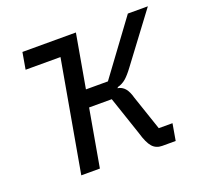

<svg xmlns="http://www.w3.org/2000/svg" viewBox="-101 -663 812 776"><g transform="rotate(-20 304.5 -275.0)"><path d="M57 -478 69.5 -550H299.5L259 -320H353.5L523 -550H609L454 -343Q434 -316 418.8 -303Q403.5 -290 384.5 -285L380 -281Q399.5 -278 411.8 -263.5Q424 -249 431.5 -221L482 -72H541L528.5 0H470.5Q444.5 0 428.5 -18Q412.5 -36 399.5 -81L343.5 -247H246L202.5 0H122.5L207 -478Z"/></g></svg>

Font: JuliaMono
Style: Bold Italic
Weight: 700
Italic angle: -9°
Monospace: yes
Designer: cormullion
Foundry: corm
Version: Version 0.057; ttfautohint (v1.8.4)